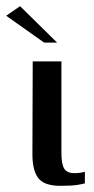

<svg xmlns="http://www.w3.org/2000/svg" viewBox="-56 -598 303 622"><path d="M140 4Q87 4 68 -21Q49 -46 49 -98L50 -399H143V-103Q143 -65 152.5 -51Q162 -37 185 -37Q195 -37 205.5 -38.5Q216 -40 219 -42V-4Q213 -2 195 1Q177 4 140 4ZM87 -460 -36 -547 9 -578 129 -460Z"/></svg>

Font: Genos Medium
Style: Regular
Weight: 500
Designer: Robert E. Leuschke
Foundry: Robert E. Leuschke
Version: Version 1.010; ttfautohint (v1.8.3)